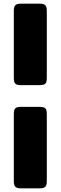

<svg xmlns="http://www.w3.org/2000/svg" viewBox="-20 -876 329 1042"><path d="M55 -452V-818Q55 -839 63 -847.5Q71 -856 93 -856H196Q218 -856 226 -847.5Q234 -839 234 -818V-452Q234 -430 226 -422Q218 -414 196 -414H93Q71 -414 63 -422Q55 -430 55 -452ZM55 108V-258Q55 -280 63 -288Q71 -296 93 -296H196Q218 -296 226 -288Q234 -280 234 -258V108Q234 129 226 137.5Q218 146 196 146H93Q71 146 63 137.5Q55 129 55 108Z"/></svg>

Font: YamahaIndonesia935. App XBold
Style: Regular
Weight: 800
Designer: Dalton Maag Ltd
Foundry: Dalton Maag Ltd
Version: Version 1.002; January 01, 2024; Regular/Italic